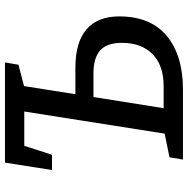

<svg xmlns="http://www.w3.org/2000/svg" viewBox="-12 -728 740 755"><g transform="rotate(-90 357.5 -350.0)"><path d="M108 0 117 -53 210 -72 297 -624H162L127 -515H67L96 -700H490L481 -647L397 -625L365 -423H469Q570 -423 620.5 -379Q671 -335 671 -251Q671 -127 594 -63.5Q517 0 383 0ZM446 -352H354L310 -76H396Q479 -76 523 -120Q567 -164 567 -240Q567 -299 537.5 -325.5Q508 -352 446 -352Z"/></g></svg>

Font: Bitter Medium
Style: Italic
Weight: 500
Italic angle: -9°
Designer: Sol Matas, and Bitter project Authors
Foundry: Sol Matas
Version: Version 2.001